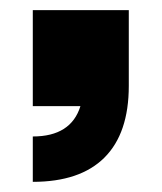

<svg xmlns="http://www.w3.org/2000/svg" viewBox="-20 -210 320 380"><path d="M234.9 -189.9V-40Q234.9 53.7 186.8 101.8Q138.7 149.9 44.9 149.9V60.1Q120.6 60.1 139.2 0H44.9V-189.9Z"/></svg>

Font: Cooper Hewitt
Style: Heavy
Weight: 713
Designer: Village Type and Design LLC
Foundry: Cooper Hewitt Smithsonian Design Museum
Version: 1.000